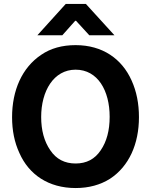

<svg xmlns="http://www.w3.org/2000/svg" viewBox="-20 -942 766 970"><path d="M169 -764H295L360 -837H364L431 -764H558L414 -922H312ZM362 8C429 8 487 -8 536 -39C632 -102 682 -215 682 -350C682 -418 670 -480 645 -535C596 -645 498 -714 362 -714C294 -714 236 -698 188 -665C91 -600 41 -485 41 -350C41 -283 53 -223 78 -169C126 -60 225 8 362 8ZM362 -116C307 -116 264 -138 234 -183C203 -228 188 -284 188 -351C188 -482 251 -590 362 -590C474 -590 534 -484 534 -352C534 -283 519 -227 489 -183C459 -138 417 -116 362 -116Z"/></svg>

Font: Be Vietnam
Style: Bold
Weight: 700
Designer: Gabriel Lam
Foundry: TypeRant
Version: Version 4.000